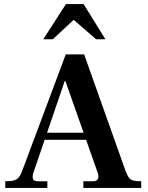

<svg xmlns="http://www.w3.org/2000/svg" viewBox="-20 -929 730 949"><path d="M6 0V-33Q34 -33 49.5 -37.5Q65 -42 74 -54Q83 -66 91 -88L305 -660H396L601 -83Q609 -62 617 -51Q625 -40 639 -36.5Q653 -33 678 -33V0H392V-33H439Q459 -33 464 -45Q469 -57 463 -75L303 -529H300L144 -72Q139 -52 144 -42.5Q149 -33 169 -33H214V0ZM189 -238 199 -273H406L415 -238ZM194 -735 306 -909H393L501 -735H455L344 -831L241 -735Z"/></svg>

Font: Frank Ruhl Libre SemiBold
Style: Regular
Weight: 600
Designer: Yanek Iontef
Foundry: Fontef
Version: Version 6.003;gftools[0.9.30]